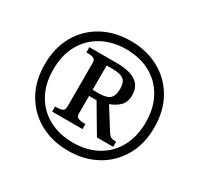

<svg xmlns="http://www.w3.org/2000/svg" viewBox="-152 -893 1128 1089"><g transform="rotate(30 412.5 -349.0)"><path d="M412.1 9.8Q308.6 9.8 227.5 -34.7Q146.5 -79.1 100.1 -159.7Q53.7 -240.2 53.7 -349.6Q53.7 -458 99.6 -538.6Q145.5 -619.1 226.6 -663.6Q307.6 -708 412.1 -708Q516.6 -708 597.7 -663.6Q678.7 -619.1 725.1 -538.6Q771.5 -458 771.5 -348.6Q771.5 -240.2 725.1 -159.7Q678.7 -79.1 597.7 -34.7Q516.6 9.8 412.1 9.8ZM413.1 -43.9Q503.9 -43.9 571.8 -81.5Q639.6 -119.1 677.2 -188Q714.8 -256.8 714.8 -349.6Q714.8 -443.4 676.8 -511.7Q638.7 -580.1 570.8 -617.2Q502.9 -654.3 413.1 -654.3Q324.2 -654.3 255.9 -617.2Q187.5 -580.1 148.9 -511.7Q110.4 -443.4 110.4 -348.6Q110.4 -252.9 149.4 -184.6Q188.5 -116.2 256.8 -80.1Q325.2 -43.9 413.1 -43.9ZM224.6 -137.7V-170.9H237.3Q256.8 -170.9 271 -176.8Q285.2 -182.6 285.2 -205.1V-491.2Q285.2 -513.7 271 -519.5Q256.8 -525.4 237.3 -525.4H224.6V-559.6H403.3Q571.3 -559.6 571.3 -445.3Q571.3 -397.5 544.4 -372.6Q517.6 -347.7 482.4 -335.9L569.3 -197.3Q580.1 -181.6 589.8 -176.3Q599.6 -170.9 624 -170.9V-137.7H517.6L410.2 -319.3H361.3V-205.1Q361.3 -182.6 376 -176.8Q390.6 -170.9 409.2 -170.9H422.9V-137.7ZM402.3 -359.4Q454.1 -359.4 474.1 -378.9Q494.1 -398.4 494.1 -440.4Q494.1 -485.4 472.7 -502Q451.2 -518.6 399.4 -518.6H361.3V-359.4Z"/></g></svg>

Font: Noto Serif Todhri
Style: Regular
Weight: 400
Designer: Mikhail Merkuryev
Version: Version 1.000; ttfautohint (v1.8.4.7-5d5b)